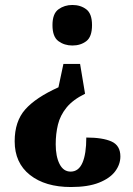

<svg xmlns="http://www.w3.org/2000/svg" viewBox="-20 -560 534 772"><path d="M322 -183Q273 -159 247.5 -127.5Q222 -96 213 -59Q204 -22 204 20Q204 69 219.5 99.5Q235 130 264 130Q296 130 311.5 94.5Q327 59 327 -7Q393 -7 428.5 9Q464 25 464 69Q464 101 443 129Q422 157 378 174.5Q334 192 265 192Q162 192 100.5 143.5Q39 95 39 8Q39 -72 81.5 -120Q124 -168 215 -209L235 -303H302ZM271 -540Q304 -540 327 -522.5Q350 -505 350 -459Q350 -412 327 -394.5Q304 -377 271 -377Q239 -377 215 -394.5Q191 -412 191 -459Q191 -505 215 -522.5Q239 -540 271 -540Z"/></svg>

Font: Noto Serif Armenian Condensed ExtraBold
Style: Regular
Weight: 800
Width: 3
Designer: Monotype Design Team
Foundry: Monotype Imaging Inc.
Version: Version 2.008; ttfautohint (v1.8.4.7-5d5b)